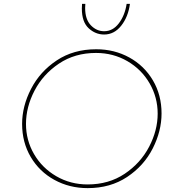

<svg xmlns="http://www.w3.org/2000/svg" viewBox="-20 -963 909 990"><path d="M432 7Q338 7 260.5 -35.5Q183 -78 138.5 -153.5Q94 -229 94 -324Q94 -415 140 -504.5Q186 -594 272.5 -651.5Q359 -709 476 -709Q570 -709 647 -666.5Q724 -624 768.5 -548.5Q813 -473 813 -378Q813 -287 767.5 -197.5Q722 -108 635.5 -50.5Q549 7 432 7ZM432 -12Q541 -12 623 -67Q705 -122 749 -206.5Q793 -291 793 -377Q793 -461 751.5 -533Q710 -605 637 -647.5Q564 -690 475 -690Q366 -690 284 -635Q202 -580 158 -495.5Q114 -411 114 -324Q114 -240 155.5 -168.5Q197 -97 270 -54.5Q343 -12 432 -12ZM517 -785Q472 -785 437 -817.5Q402 -850 402 -919Q402 -935 403 -943H420Q419 -936 419 -922Q419 -863 448.5 -832.5Q478 -802 517 -802Q562 -802 593 -843Q624 -884 633 -943H650Q641 -876 605 -830.5Q569 -785 517 -785Z"/></svg>

Font: Josefin Sans Thin
Style: Italic
Weight: 200
Italic angle: -7°
Designer: Santiago Orozco
Foundry: Typemade
Version: Version 2.000